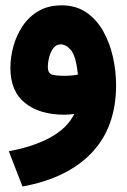

<svg xmlns="http://www.w3.org/2000/svg" viewBox="-20 -426 470 713"><path d="M255.9 -2.9Q235.4 0 218.8 0Q127.4 0 73 -43.5Q18.6 -86.9 18.6 -173.8Q18.6 -213.4 29.8 -254.2Q41 -294.9 64.2 -329.6Q87.4 -364.3 123.5 -385.3Q159.7 -406.2 209 -406.2Q262.2 -406.2 300.5 -379.9Q338.9 -353.5 363.3 -310.1Q387.7 -266.6 399.4 -214.4Q411.1 -162.1 411.1 -110.4Q411.1 45.4 321.3 140.6Q231.4 235.8 63.5 266.6L12.7 135.7Q104.5 118.7 167 84.5Q229.5 50.3 255.9 -2.9ZM269.5 -148.9Q262.2 -216.8 244.1 -239Q226.1 -261.2 205.1 -261.2Q189 -261.2 178.5 -247.6Q168 -233.9 162.8 -214.4Q157.7 -194.8 157.7 -176.3Q157.7 -159.7 167 -152.1Q176.3 -144.5 221.2 -144.5Q245.6 -144.5 269.5 -148.9Z"/></svg>

Font: Vazir Black WOL
Style: Black-WOL
Weight: 900
Designer: Saber Rastikerdar
Foundry: Saber Rastikerdar
Version: Version 30.0.0